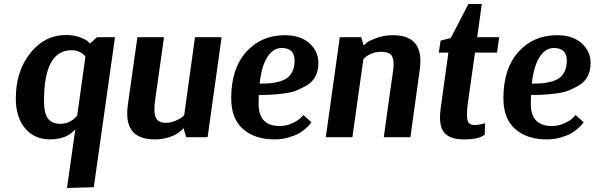

<svg xmlns="http://www.w3.org/2000/svg" viewBox="-20 -686 2973 960"><path d="M449 250 315 254 356 -36H352Q351 -34 348.5 -31Q346 -28 335.5 -20Q325 -12 312.5 -5.5Q300 1 278 6Q256 11 231 11Q152 11 105.5 -44.5Q59 -100 59 -193Q59 -329 131 -420Q203 -511 310 -511Q347 -511 377 -500.5Q407 -490 418 -480L430 -469H431L465 -500H555ZM282 -67Q332 -67 366 -108L407 -402Q405 -406 400 -412Q395 -418 377.5 -426.5Q360 -435 338 -435Q200 -435 200 -182Q200 -118 220.5 -92.5Q241 -67 282 -67Z M1018 0H911L898 -44H896Q894 -42 891 -38Q888 -34 875 -24.5Q862 -15 847 -8Q832 -1 807 5Q782 11 753 11Q616 11 616 -118Q616 -138 619 -160L667 -500H800L756 -188Q752 -163 752 -139Q752 -102 766 -87Q780 -72 809 -72Q833 -72 856 -81.5Q879 -91 890 -100L901 -110L955 -500H1088Z M1537 -75Q1535 -72 1530.5 -66Q1526 -60 1510 -45Q1494 -30 1474.5 -19Q1455 -8 1422 1.5Q1389 11 1352 11Q1255 11 1195.5 -40.5Q1136 -92 1136 -195Q1136 -343 1211 -426.5Q1286 -510 1404 -510Q1482 -510 1527 -470Q1572 -430 1572 -370Q1572 -334 1558 -306Q1544 -278 1517.5 -261.5Q1491 -245 1463.5 -234Q1436 -223 1398 -218.5Q1360 -214 1333.5 -212.5Q1307 -211 1274 -211Q1273 -197 1273 -167Q1273 -56 1378 -56Q1412 -56 1442 -70Q1472 -84 1485 -98L1497 -111ZM1388 -446Q1346 -446 1317 -401Q1288 -356 1278 -268Q1308 -268 1329 -269.5Q1350 -271 1375.5 -278Q1401 -285 1416.5 -296.5Q1432 -308 1442.5 -330Q1453 -352 1453 -383Q1453 -446 1388 -446Z M1679 -500H1786L1798 -460H1801Q1806 -466 1815.5 -474Q1825 -482 1862.5 -496Q1900 -510 1945 -510Q2082 -510 2082 -381Q2082 -362 2079 -339L2032 0H1899Q1940 -298 1945 -328Q1948 -349 1948 -365Q1948 -400 1933.5 -413.5Q1919 -427 1887 -427Q1833 -427 1797 -391L1742 0H1609Z M2465 -423H2355L2320 -176Q2315 -144 2315 -113Q2315 -83 2323.5 -72Q2332 -61 2352 -61Q2366 -61 2379.5 -63.5Q2393 -66 2399 -68L2405 -70L2404 -13Q2376 11 2300 11Q2239 11 2209.5 -14.5Q2180 -40 2180 -98Q2180 -118 2183 -142L2222 -423H2174L2183 -483L2234 -496L2322 -666H2389L2366 -500H2476Z M2898 -75Q2896 -72 2891.5 -66Q2887 -60 2871 -45Q2855 -30 2835.5 -19Q2816 -8 2783 1.5Q2750 11 2713 11Q2616 11 2556.5 -40.5Q2497 -92 2497 -195Q2497 -343 2572 -426.5Q2647 -510 2765 -510Q2843 -510 2888 -470Q2933 -430 2933 -370Q2933 -334 2919 -306Q2905 -278 2878.5 -261.5Q2852 -245 2824.5 -234Q2797 -223 2759 -218.5Q2721 -214 2694.5 -212.5Q2668 -211 2635 -211Q2634 -197 2634 -167Q2634 -56 2739 -56Q2773 -56 2803 -70Q2833 -84 2846 -98L2858 -111ZM2749 -446Q2707 -446 2678 -401Q2649 -356 2639 -268Q2669 -268 2690 -269.5Q2711 -271 2736.5 -278Q2762 -285 2777.5 -296.5Q2793 -308 2803.5 -330Q2814 -352 2814 -383Q2814 -446 2749 -446Z"/></svg>

Font: Arsenal
Style: Bold Italic
Weight: 700
Italic angle: -9.10001°
Designer: Andrij Shevchenko
Foundry: Stairsfor
Version: Version 2.001;PS 002.001;hotconv 1.0.88;makeotf.lib2.5.64775